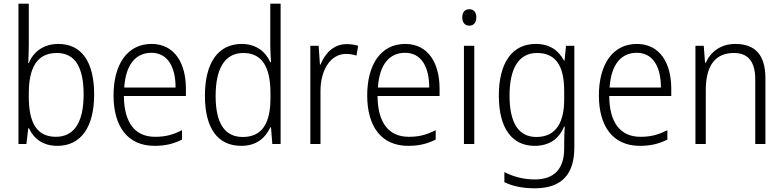

<svg xmlns="http://www.w3.org/2000/svg" viewBox="-20 -780 4243 1040"><path d="M136 -536V-760H80V0H123L133 -85H137C163 -29 212 10 291 10C420 10 490 -94 490 -268C490 -448 420 -542 296 -542C216 -542 160 -499 136 -438H133C134 -464 136 -504 136 -536ZM288 -493C386 -493 433 -417 433 -268C433 -117 381 -39 283 -39C181 -39 136 -112 136 -256V-274C136 -411 179 -493 288 -493Z M801 -542C668 -542 595 -429 595 -263C595 -97 670 10 817 10C876 10 920 -1 966 -24V-75C915 -49 875 -39 820 -39C711 -39 652 -116 651 -260H987V-300C987 -437 926 -542 801 -542ZM800 -494C890 -494 931 -415 931 -306H653C661 -430 715 -494 800 -494Z M1287 10C1371 10 1419 -35 1444 -90H1448L1455 0H1500V-760H1444V-535C1444 -508 1446 -473 1448 -443H1444C1420 -498 1369 -542 1290 -542C1164 -542 1090 -444 1090 -261C1090 -84 1160 10 1287 10ZM1295 -38C1195 -38 1148 -116 1148 -260C1148 -411 1199 -493 1298 -493C1400 -493 1445 -416 1445 -276V-248C1445 -113 1400 -38 1295 -38Z M1858 -541C1786 -541 1740 -490 1716 -430H1713L1706 -532H1661V0H1716V-287C1716 -401 1770 -488 1855 -488C1875 -488 1894 -484 1911 -479L1920 -532C1901 -538 1880 -541 1858 -541Z M2175 -542C2042 -542 1969 -429 1969 -263C1969 -97 2044 10 2191 10C2250 10 2294 -1 2340 -24V-75C2289 -49 2249 -39 2194 -39C2085 -39 2026 -116 2025 -260H2361V-300C2361 -437 2300 -542 2175 -542ZM2174 -494C2264 -494 2305 -415 2305 -306H2027C2035 -430 2089 -494 2174 -494Z M2522 -730C2497 -730 2484 -713 2484 -686C2484 -658 2498 -641 2522 -641C2546 -641 2560 -658 2560 -686C2560 -713 2547 -730 2522 -730ZM2549 -532H2493V0H2549Z M2882 -542C2752 -542 2682 -437 2682 -262C2682 -84 2754 10 2876 10C2954 10 3008 -27 3035 -94H3039C3037 -64 3036 -35 3036 -8V24C3036 133 2984 192 2877 192C2814 192 2758 176 2712 152V207C2757 228 2809 240 2876 240C3027 240 3091 160 3091 18V-532H3046L3038 -452H3035C3005 -507 2958 -542 2882 -542ZM2889 -493C2995 -493 3036 -417 3036 -287V-241C3036 -126 2998 -38 2885 -38C2790 -38 2740 -113 2740 -262C2740 -407 2788 -493 2889 -493Z M3430 -542C3297 -542 3224 -429 3224 -263C3224 -97 3299 10 3446 10C3505 10 3549 -1 3595 -24V-75C3544 -49 3504 -39 3449 -39C3340 -39 3281 -116 3280 -260H3616V-300C3616 -437 3555 -542 3430 -542ZM3429 -494C3519 -494 3560 -415 3560 -306H3282C3290 -430 3344 -494 3429 -494Z M3963 -542C3882 -542 3828 -497 3803 -440H3799L3792 -532H3747V0H3803V-292C3803 -427 3856 -493 3955 -493C4031 -493 4071 -448 4071 -349V0H4126V-356C4126 -484 4069 -542 3963 -542Z"/></svg>

Font: Noto Sans Malayalam SemiCondensed Light
Style: Regular
Weight: 300
Width: 4
Designer: Jelle Bosma - Monotype Design Team
Foundry: Monotype Imaging Inc.
Version: Version 2.104